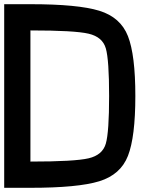

<svg xmlns="http://www.w3.org/2000/svg" viewBox="-20 -895 790 915"><path d="M125 -125Q335.9 -125 402.3 -140.6Q468.8 -156.2 484.4 -210.9Q500 -265.6 500 -437.5Q500 -609.4 484.4 -664.1Q468.8 -718.8 402.3 -734.4Q335.9 -750 125 -750ZM125 -875Q351.6 -875 453.1 -843.8Q554.7 -812.5 589.8 -722.7Q625 -632.8 625 -437.5Q625 -242.2 589.8 -152.3Q554.7 -62.5 453.1 -31.2Q351.6 0 125 0H0V-875Z"/></svg>

Font: CraftyPE
Style: Regular
Weight: 400
Designer: Erek Butcher
Foundry: Haunted Coop
Version: Version 0.018;April 4, 2024;FontCreator 15.0.0.2962 64-bit